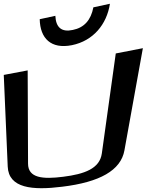

<svg xmlns="http://www.w3.org/2000/svg" viewBox="-75 -986 779 1020"><path d="M261 -47C152 -33 74 -40 74 -117L72 -612L-55 -588L-34 -101C-29 14 97 26 255 6C455 -18 567 -81 586 -187L684 -730L540 -702L466 -171C455 -90 373 -61 261 -47ZM509 -966 421 -947C408 -879 372 -839 312 -827C253 -814 222 -839 219 -902L136 -884C138 -782 196 -724 307 -746C420 -769 492 -856 509 -966Z"/></svg>

Font: Gamestation Warped
Style: Regular
Weight: 400
Designer: Jonas Hecksher
Foundry: Jonas Hecksher, Playtypeª, e-types AS
Version: Version 1.003